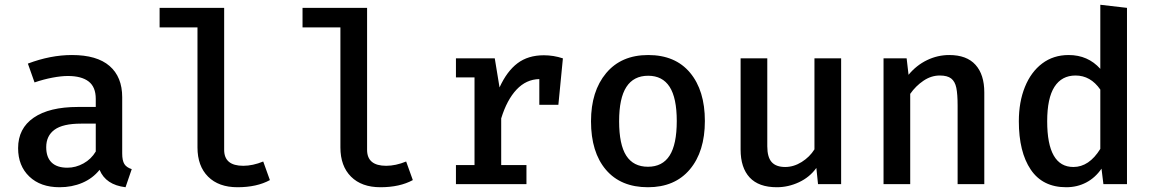

<svg xmlns="http://www.w3.org/2000/svg" viewBox="-20 -773 4840 806"><path d="M533 -63 507 13Q424 3 398 -60Q369 -24 325.5 -5.5Q282 13 230 13Q150 13 103 -32Q56 -77 56 -151Q56 -234 121.5 -279Q187 -324 307 -324H382V-358Q382 -408 352 -431Q322 -454 265 -454Q237 -454 200 -447Q163 -440 125 -427L97 -506Q192 -542 282 -542Q387 -542 440 -496Q493 -450 493 -365V-129Q493 -99 502 -84.5Q511 -70 533 -63ZM382 -137V-254H320Q244 -254 209 -228.5Q174 -203 174 -155Q174 -113 196.5 -91Q219 -69 263 -69Q298 -69 330.5 -87Q363 -105 382 -137Z M921 -144Q921 -77 1001 -77Q1041 -77 1085 -95L1113 -17Q1058 13 977 13Q898 13 853.5 -31.5Q809 -76 809 -154V-658H650V-740H921Z M1521 -144Q1521 -77 1601 -77Q1641 -77 1685 -95L1713 -17Q1658 13 1577 13Q1498 13 1453.5 -31.5Q1409 -76 1409 -154V-658H1250V-740H1521Z M2343 -528 2324 -333H2244V-441Q2189 -440 2148.5 -397Q2108 -354 2084 -276V-80H2190V0H1894V-80H1972V-448H1894V-528H2057L2077 -406Q2108 -474 2152.5 -507.5Q2197 -541 2263 -541Q2304 -541 2343 -528Z M2939 -265Q2939 -137 2876 -62Q2813 13 2700 13Q2586 13 2523.5 -60.5Q2461 -134 2461 -264Q2461 -390 2524.5 -466Q2588 -542 2701 -542Q2815 -542 2877 -467.5Q2939 -393 2939 -265ZM2579 -264Q2579 -166 2609 -119.5Q2639 -73 2700 -73Q2761 -73 2791 -120Q2821 -167 2821 -265Q2821 -362 2791 -408.5Q2761 -455 2701 -455Q2640 -455 2609.5 -408Q2579 -361 2579 -264Z M3201 -159Q3201 -113 3219.5 -92.5Q3238 -72 3276 -72Q3312 -72 3345.5 -93Q3379 -114 3399 -146V-528H3511V0H3414L3407 -68Q3379 -29 3334 -8Q3289 13 3241 13Q3165 13 3127 -28Q3089 -69 3089 -145V-528H3201Z M3689 -528H3786L3794 -459Q3827 -499 3871.5 -520.5Q3916 -542 3965 -542Q4038 -542 4075 -501Q4112 -460 4112 -385V0H4000V-329Q4000 -378 3994.5 -404.5Q3989 -431 3973 -443.5Q3957 -456 3925 -456Q3889 -456 3856.5 -434Q3824 -412 3801 -379V0H3689Z M4711 -740V0H4612L4604 -65Q4578 -27 4540 -7Q4502 13 4456 13Q4357 13 4307 -61Q4257 -135 4257 -264Q4257 -345 4282.5 -408Q4308 -471 4355 -506.5Q4402 -542 4466 -542Q4547 -542 4599 -484V-753ZM4376 -264Q4376 -72 4486 -72Q4552 -72 4599 -148V-397Q4558 -456 4495 -456Q4437 -456 4406.5 -408.5Q4376 -361 4376 -264Z"/></svg>

Font: Fira Mono Medium
Style: Regular
Weight: 500
Designer: Carrois Corporate & Edenspiekermann AG
Foundry: Carrois Corporate GbR & Edenspiekermann AG
Version: Version 3.206